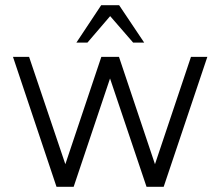

<svg xmlns="http://www.w3.org/2000/svg" viewBox="-20 -719 848 739"><path d="M263.5 0H197.5L30 -500H92L231.5 -87L370 -500H438L576.5 -87L715 -500H778L610 0H544L403.5 -417ZM438.5 -699 535 -555H492.5L404 -657L316.5 -555H274L369.5 -699Z"/></svg>

Font: Urbanist Light
Style: Regular
Weight: 300
Designer: Corey Hu
Foundry: Corey Hu
Version: Version 1.330; ttfautohint (v1.8.4.7-5d5b)